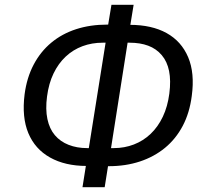

<svg xmlns="http://www.w3.org/2000/svg" viewBox="-20 -753 861 796"><path d="M322 23 339 -84 360 -65H339Q250 -65 187.5 -100Q125 -135 97.5 -201Q70 -267 82 -362Q91 -431 119.5 -485Q148 -539 192.5 -576Q237 -613 295.5 -632Q354 -651 425 -651H451L425 -630L442 -733H534L517 -629L496 -650H518Q609 -650 670.5 -616Q732 -582 760 -516Q788 -450 775 -355Q766 -285 737.5 -231Q709 -177 664 -140Q619 -103 560 -83.5Q501 -64 431 -64H405L431 -84L414 23ZM345 -119 421 -596 438 -576H406Q361 -576 322 -561.5Q283 -547 252.5 -518.5Q222 -490 202 -448.5Q182 -407 175 -353Q168 -300 176.5 -259.5Q185 -219 207.5 -192.5Q230 -166 264.5 -152.5Q299 -139 341 -139H370ZM437 -118 419 -139H452Q496 -139 535 -154Q574 -169 604.5 -198Q635 -227 655 -269Q675 -311 682 -365Q689 -419 681 -458.5Q673 -498 650.5 -524.5Q628 -551 594.5 -563.5Q561 -576 517 -576H488L512 -595Z"/></svg>

Font: Nunito Sans 10pt SemiCondensed Medium
Style: Italic
Weight: 500
Width: 4
Italic angle: -9°
Designer: Vernon Adams
Foundry: Vernon Adams
Version: Version 3.101;gftools[0.9.27]